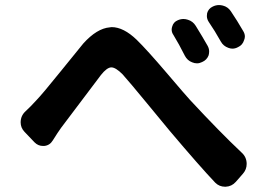

<svg xmlns="http://www.w3.org/2000/svg" viewBox="-20 -749 1040 740"><path d="M648.4 -614.3Q641.6 -624 641.6 -634.8Q641.6 -640.6 643.6 -646.5Q648.4 -664.1 665 -670.9Q675.8 -675.8 687.5 -675.8Q695.3 -675.8 704.1 -672.9Q723.6 -667 734.4 -649.4Q759.8 -608.4 780.3 -572.3Q786.1 -561.5 786.1 -550.8Q786.1 -543.9 784.2 -536.1Q777.3 -517.6 758.8 -509.8Q749 -504.9 739.3 -504.9Q729.5 -504.9 720.7 -508.8Q702.1 -515.6 692.4 -534.2Q669.9 -579.1 648.4 -614.3ZM784.2 -665Q777.3 -675.8 777.3 -687.5Q777.3 -692.4 778.3 -698.2Q783.2 -715.8 799.8 -723.6Q811.5 -729.5 824.2 -729.5Q831.1 -729.5 838.9 -727.5Q858.4 -722.7 870.1 -705.1Q894.5 -668.9 917 -629.9Q923.8 -619.1 923.8 -608.4Q923.8 -601.6 920.9 -594.7Q915 -575.2 897.5 -567.4Q886.7 -561.5 876 -561.5Q868.2 -561.5 860.4 -564.5Q840.8 -571.3 831.1 -588.9Q807.6 -630.9 784.2 -665ZM183.6 -208Q171.9 -188.5 150.4 -186.5Q147.5 -186.5 145.5 -186.5Q127 -186.5 113.3 -200.2L74.2 -241.2Q59.6 -256.8 59.6 -277.3Q59.6 -302.7 78.1 -319.8Q96.7 -336.9 118.2 -360.4Q143.6 -386.7 212.4 -472.2Q281.2 -557.6 300.8 -581.1Q353.5 -639.6 403.3 -643.6Q406.2 -644.5 410.2 -644.5Q456.1 -644.5 506.8 -595.7Q545.9 -557.6 622.1 -468.3Q698.2 -378.9 711.9 -364.3Q827.1 -240.2 911.1 -161.1Q930.7 -143.6 930.7 -117.2Q930.7 -95.7 916 -79.1L888.7 -47.9Q873 -30.3 849.6 -29.3Q848.6 -29.3 847.7 -29.3Q825.2 -29.3 809.6 -44.9Q751 -106.4 633.8 -245.1Q613.3 -269.5 545.9 -351.6Q478.5 -433.6 452.1 -462.9Q425.8 -489.3 409.2 -489.3Q409.2 -489.3 408.2 -489.3Q391.6 -488.3 369.1 -460Q349.6 -434.6 215.8 -256.8Q203.1 -239.3 183.6 -208Z"/></svg>

Font: Gen Jyuu Gothic Monospace Bold
Style: Bold
Weight: 700
Designer: [Source Han Sans]
Ryoko NISHIZUKA  (kana & ideographs); Paul D. Hunt (Latin, Greek & Cyrillic); Wenlong ZHANG  (bopomofo
Version: Version 1.002.20150607